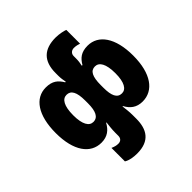

<svg xmlns="http://www.w3.org/2000/svg" viewBox="-260 -960 1401 1401"><g transform="rotate(-45 440.5 -260.0)"><path d="M356 250C487 250 531 174 531 65V32C531 -2 527 -39 523 -69H527C553 -21 590 10 653 10C766 10 841 -92 841 -276C841 -460 767 -563 656 -563C589 -563 556 -534 530 -489H523C528 -510 531 -532 531 -558V-581C531 -605 549 -622 574 -622C596 -622 616 -616 628 -612V-754C613 -760 572 -770 533 -770C413 -770 350 -710 350 -587V-558C350 -533 354 -511 358 -489H352C325 -534 293 -563 225 -563C114 -563 41 -460 41 -276C41 -92 115 10 228 10C291 10 328 -21 354 -69H358C355 -43 350 -5 350 28V61C350 86 335 102 310 102C288 102 274 97 252 88V227C279 244 318 250 356 250ZM293 -139C251 -139 223 -183 223 -277C223 -374 251 -418 294 -418C339 -418 361 -379 361 -292V-264C361 -183 341 -139 293 -139ZM588 -139C540 -139 521 -183 521 -264V-292C521 -379 542 -418 587 -418C630 -418 658 -374 658 -277C658 -183 630 -139 588 -139Z"/></g></svg>

Font: Noto Sans Georgian SemiCondensed Black
Style: Regular
Weight: 900
Width: 4
Designer: Monotype Design Team, Akaki Razmadze
Foundry: Google LLC
Version: Version 2.005